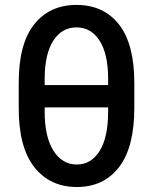

<svg xmlns="http://www.w3.org/2000/svg" viewBox="-20 -746 618 776"><path d="M522.9 -409.7V-310.5Q522.9 -150.9 461.2 -70.6Q399.4 9.8 290.5 9.8Q181.6 9.8 118.4 -70.8Q55.2 -151.4 55.7 -310.5V-409.7Q55.2 -567.9 117.7 -647Q180.2 -726.1 289.1 -726.1Q398.9 -726.1 460.9 -647.2Q522.9 -568.4 522.9 -409.7ZM160.6 -402.3H417V-427.2Q417 -527.8 382.6 -581.5Q348.1 -635.3 289.1 -635.3Q230 -635.3 195.3 -581.3Q160.6 -527.3 160.6 -427.2ZM417 -293.5V-312H160.6V-293.5Q160.6 -192.9 196 -137Q231.4 -81.1 290.5 -81.1Q348.6 -81.1 382.8 -136.2Q417 -191.4 417 -293.5Z"/></svg>

Font: Karasuma Gothic
Style: Regular
Weight: 500
Designer: Rasmus Andersson / Ryoko Nishizuka
Foundry: Genbu
Version: Version 1.00